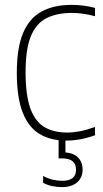

<svg xmlns="http://www.w3.org/2000/svg" viewBox="-20 -568 422 788"><path d="M251.5 9Q187 9 141.8 -18.5Q96.5 -46 72.8 -107.2Q49 -168.5 49 -270Q49 -371.5 74.8 -432.5Q100.5 -493.5 150.8 -520.8Q201 -548 274.5 -548Q297 -548 321.8 -545Q346.5 -542 370 -535.5V-501.5Q344 -508.5 319.5 -511.8Q295 -515 276 -515Q212 -515 169.5 -492.8Q127 -470.5 106 -417.5Q85 -364.5 85 -272Q85 -178.5 104.2 -124.2Q123.5 -70 161.5 -47Q199.5 -24 255.5 -24Q279.5 -24 307.5 -29.2Q335.5 -34.5 370 -47V-13Q310 9 251.5 9ZM233.5 200Q214 200 193 195.5Q172 191 157 182V154Q178 165.5 197.8 169.8Q217.5 174 236 174Q292 174 292 128.5Q292 82 235 82H220.5V-10H248.5V57.5Q283 60.5 301 79.2Q319 98 319 128.5Q319 161 296.5 180.5Q274 200 233.5 200Z"/></svg>

Font: Encode Sans SemiCondensed SemiCondensed Thin
Style: Regular
Weight: 100
Width: 4
Designer: Multiple Designers
Foundry: Impallari Type
Version: Version 3.000; ttfautohint (v1.8.3) -l 8 -r 50 -G 200 -x 14 